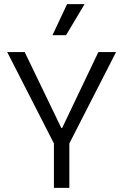

<svg xmlns="http://www.w3.org/2000/svg" viewBox="-20 -913 599 933"><path d="M242 0V-216L15 -660H100L278 -291H282L458 -660H544L317 -216V0ZM301 -742H235L306 -893H391Z"/></svg>

Font: Bricolage Grotesque 96pt ExtraBold Light
Style: Regular
Weight: 300
Version: Version 1.001;gftools[0.9.33.dev8+g029e19f]